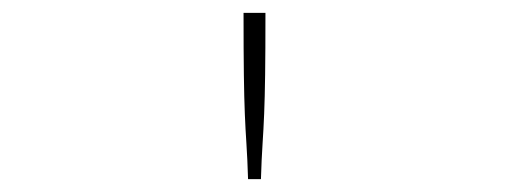

<svg xmlns="http://www.w3.org/2000/svg" viewBox="-20 -685 790 298"><path d="M358 -665H392Q392 -605 391.5 -569Q391 -533 390 -508.5Q389 -484 387.5 -461.5Q386 -439 385 -407H365Q364 -439 362.5 -461.5Q361 -484 360 -508Q359 -532 358.5 -568.5Q358 -605 358 -665Z"/></svg>

Font: Inconsolata ExtraExpanded ExtraLight
Style: Regular
Weight: 200
Width: 8
Monospace: yes
Designer: Raph Levien, Cyreal, Brenton Simpson
Foundry: Raph Levien, Cyreal, Google
Version: Version 3.100; ttfautohint (v1.8.4.7-5d5b)